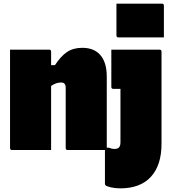

<svg xmlns="http://www.w3.org/2000/svg" viewBox="-20 -822 940 1052"><path d="M618 -802H867Q878 -802 878 -791V-617H629Q618 -617 618 -628ZM260 0H46Q35 0 35 -11V-550H249Q260 -550 260 -539V-465H281Q313 -514 347 -537Q381 -560 431 -560Q496 -560 530.5 -519.5Q565 -479 565 -402V-13H575Q586 -9 592.5 -7.5Q599 -6 607 -6Q623 -6 631 -13Q640 -22 640 -42V-335H601Q590 -335 590 -346V-550H854Q865 -550 865 -539V-34Q865 83 807 146.5Q749 210 639 210Q611 210 587.5 204.5Q564 199 558 193Q555 190 555 185V0H351Q340 0 340 -11V-342Q340 -370 315 -370Q302 -370 289 -366Q276 -362 260 -351Z"/></svg>

Font: Recursive Sn Lnr St XBk
Style: Regular
Weight: 1000
Version: Version 1.079;hotconv 1.0.112;makeotfexe 2.5.65598; ttfautoh